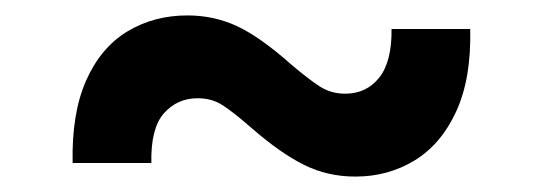

<svg xmlns="http://www.w3.org/2000/svg" viewBox="-20 -415 704 249"><path d="M74.2 -203.6Q72.8 -268.1 91.8 -310.8Q110.8 -353.5 145.3 -374.3Q179.7 -395 223.1 -395Q257.8 -395 287.8 -380.9Q317.9 -366.7 356.9 -332Q379.9 -312.5 394.5 -303Q409.2 -293.5 427.7 -293.5Q455.1 -293.5 471.7 -314.2Q488.3 -335 487.8 -377.4H589.8Q591.3 -313.5 571.8 -270.8Q552.2 -228 517.8 -207Q483.4 -186 440.9 -186Q404.8 -186 374.3 -201.2Q343.8 -216.3 306.2 -249Q282.2 -270 268.3 -278.8Q254.4 -287.6 236.3 -287.6Q210 -287.6 192.6 -268.1Q175.3 -248.5 176.3 -203.6Z"/></svg>

Font: Inter 20pt SemiBold
Style: Regular
Weight: 600
Version: Version 4.001;git-66647c0bb